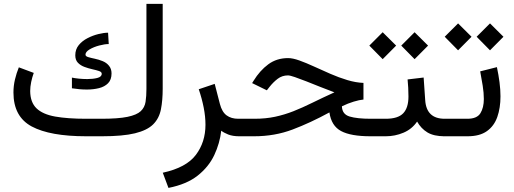

<svg xmlns="http://www.w3.org/2000/svg" viewBox="-20 -692 2610 975"><path d="M417.5 -88.9H494.6Q580.1 -88.9 627.2 -98.6Q674.3 -108.4 694.6 -127.4Q714.8 -146.5 719.2 -175Q723.6 -203.6 723.6 -240.7V-672.4H806.2V-242.2Q806.2 -181.6 797.1 -136.2Q788.1 -90.8 757.8 -60.5Q727.5 -30.3 665.5 -15.1Q603.5 0 498 0H417.5Q233.9 0 141.1 -49.8Q48.3 -99.6 48.3 -222.2Q48.3 -255.9 55.9 -288.1Q63.5 -320.3 75.7 -350.1L151.4 -321.8Q143.6 -300.3 138.4 -275.9Q133.3 -251.5 133.3 -229.5Q133.8 -172.4 165.5 -141.8Q197.3 -111.3 260.3 -100.1Q323.2 -88.9 417.5 -88.9ZM345.2 -297.9Q358.9 -294.9 380.1 -292.7Q401.4 -290.5 423.3 -290.5Q451.7 -290.5 474.1 -296.1Q496.6 -301.8 496.6 -317.4Q496.6 -326.7 482.9 -331.3Q469.2 -335.9 449.2 -340.3Q429.2 -344.7 409.2 -352.1Q389.2 -359.4 375.7 -373.3Q362.3 -387.2 362.3 -411.1Q362.3 -441.4 379.9 -462.9Q397.5 -484.4 424.6 -498.3Q451.7 -512.2 479.7 -519Q507.8 -525.9 528.8 -525.9L532.2 -468.3Q511.7 -468.3 483.9 -460.9Q456.1 -453.6 435.1 -441.2Q414.1 -428.7 414.1 -414.6Q414.1 -406.2 427.7 -402.1Q441.4 -397.9 461.4 -393.8Q481.4 -389.6 501.2 -381.6Q521 -373.5 533.2 -358.4Q546.4 -342.8 546.4 -319.3Q546.4 -287.1 528.8 -269.3Q511.2 -251.5 482.7 -244.4Q454.1 -237.3 421.4 -237.3Q402.3 -237.3 383.1 -239Q363.8 -240.7 345.2 -243.7Z M1195.3 0Q1161.6 0 1138.9 -9Q1116.2 -18.1 1103.5 -28.3Q1096.2 35.6 1068.1 95.5Q1040 155.3 983.9 199.7Q927.7 244.1 835.4 262.2L806.6 185.1Q925.8 159.2 974.6 94.5Q1023.4 29.8 1023.4 -58.6Q1023.4 -100.1 1014.4 -145.8Q1005.4 -191.4 989.3 -238.8L1070.3 -266.1L1096.7 -164.1Q1107.4 -123 1130.9 -106Q1154.3 -88.9 1189.9 -88.9H1208.5V0Z M1825.7 -271V-186.5Q1804.7 -184.6 1776.4 -176Q1748 -167.5 1716.3 -152.3Q1717.3 -111.8 1755.4 -100.3Q1793.5 -88.9 1863.3 -88.9H1890.1V0H1861.3Q1761.7 0 1712.2 -26.4Q1662.6 -52.7 1652.8 -121.1Q1556.2 -68.4 1465.6 -34.2Q1375 0 1270.5 0H1189V-88.9H1272Q1329.1 -88.9 1377 -99.1Q1424.8 -109.4 1470.5 -127.4Q1516.1 -145.5 1566.2 -170.2Q1616.2 -194.8 1678.2 -223.1Q1643.6 -235.8 1606.4 -250.7Q1569.3 -265.6 1535.9 -278.8Q1502.4 -292 1477.5 -300.5Q1452.6 -309.1 1442.4 -309.1Q1412.6 -309.1 1389.9 -291.7Q1367.2 -274.4 1348.1 -250L1335 -233.4L1260.3 -270L1267.6 -281.7Q1299.8 -334 1342.5 -365.5Q1385.3 -397 1442.9 -397Q1466.8 -397 1500.7 -384.8Q1534.7 -372.6 1574.7 -354.2Q1614.7 -335.9 1657.7 -317.1Q1700.7 -298.3 1743.7 -285.4Q1786.6 -272.5 1825.7 -271Z M2085.4 -528.3 2153.8 -460.4 2085.4 -391.6 2017.6 -460.4ZM1923.3 -528.3 1991.7 -460.4 1923.3 -391.6 1855.5 -460.4ZM1870.6 -88.9H1939Q2001 -88.9 2027.6 -116.7Q2054.2 -144.5 2054.2 -202.1Q2054.2 -225.6 2053 -246.6Q2051.8 -267.6 2049.8 -288.6L2131.3 -298.3L2139.2 -184.1Q2145 -88.9 2238.3 -88.9H2248.5V0H2237.3Q2183.1 0 2150.6 -19.5Q2118.2 -39.1 2098.1 -74.7Q2071.8 -36.1 2028.8 -18.1Q1985.8 0 1939 0H1870.6Z M2468.3 -573.2 2536.6 -505.4 2468.3 -436.5 2400.4 -505.4ZM2306.2 -573.2 2374.5 -505.4 2306.2 -436.5 2238.3 -505.4ZM2229 -88.9H2353.5Q2402.3 -88.9 2419.7 -117.2Q2437 -145.5 2437 -189Q2437 -220.7 2431.2 -256.8Q2425.3 -293 2418.5 -329.6L2503.4 -351.1Q2511.7 -312 2516.6 -274.4Q2521.5 -236.8 2521.5 -202.6Q2521.5 -144 2505.4 -98.1Q2489.3 -52.2 2452.6 -26.1Q2416 0 2354.5 0H2229Z"/></svg>

Font: Vazirmatn UI FD
Style: Regular
Weight: 400
Designer: Saber Rastikerdar
Foundry: Saber Rastikerdar
Version: Version 33.003